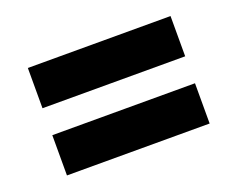

<svg xmlns="http://www.w3.org/2000/svg" viewBox="-62 -567 620 502"><g transform="rotate(-20 248.0 -316.5)"><path d="M50 -354V-466H447V-354ZM50 -167V-279H447V-167Z"/></g></svg>

Font: Bricolage Grotesque 72pt SemiBold
Style: Regular
Weight: 600
Version: Version 1.001;gftools[0.9.33.dev8+g029e19f]